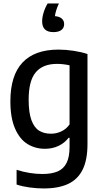

<svg xmlns="http://www.w3.org/2000/svg" viewBox="-20 -832 578 1082"><path d="M73.5 208V125Q147.5 148.5 219 148.5Q272 148.5 305.5 133.8Q339 119 355.5 85.5Q372 52 372 -3.5V-55.5H366.5Q345 -27 310.5 -10.2Q276 6.5 233 6.5Q178.5 6.5 134.8 -20.5Q91 -47.5 64.8 -107.5Q38.5 -167.5 38.5 -261Q38.5 -406.5 106.5 -479.2Q174.5 -552 308.5 -552.5Q350 -552.5 394.5 -545.8Q439 -539 473 -527.5V-20Q473 68.5 445.8 123.8Q418.5 179 364 204.5Q309.5 230 226 230Q188 230 147.5 224.5Q107 219 73.5 208ZM372 -131V-464Q335 -472 301 -472Q221.5 -472 181.5 -424.5Q141.5 -377 141.5 -270.5Q141.5 -197 157.2 -154.8Q173 -112.5 200.5 -95.5Q228 -78.5 267.5 -78.5Q298.5 -78.5 326.5 -92Q354.5 -105.5 372 -131ZM341.5 -696Q341.5 -675 326 -663Q310.5 -651 281 -651Q217.5 -651 217.5 -711.5Q217.5 -734.5 226 -762Q234.5 -789.5 248.5 -812.5H312Q293 -771 289.5 -741Q315 -739 328.2 -727.2Q341.5 -715.5 341.5 -696Z"/></svg>

Font: Encode Sans Semi Condensed Medium
Style: Regular
Weight: 500
Width: 4
Designer: Multiple Designers
Foundry: Impallari Type
Version: Version 2.000